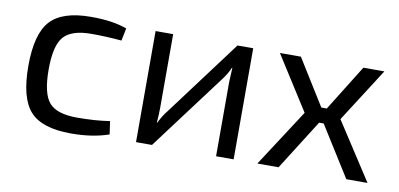

<svg xmlns="http://www.w3.org/2000/svg" viewBox="-55 -658 1721 829"><g transform="rotate(10 805.0 -243.5)"><path d="M287 -499Q383 -499 444 -476L433 -421Q367 -427 301 -427Q214 -427 179.5 -388Q145 -349 145 -244Q145 -138 179 -99Q213 -60 301 -60Q382 -60 445 -70L453 -13Q382 12 287 12Q160 12 108 -45.5Q56 -103 56 -244Q56 -384 108.5 -441.5Q161 -499 287 -499Z M999 0H922V-323Q922 -335 923.5 -358.5Q925 -382 925 -388H923Q912 -361 889 -331L641 0H571V-487H648V-164Q648 -135 645 -99H647Q663 -132 682 -155L930 -487H999Z M1355 -220H1335L1196 0H1103L1266 -251L1116 -487H1208L1333 -286H1357L1482 -487H1574L1423 -251L1586 0H1493Z"/></g></svg>

Font: Exo 2
Style: Regular
Weight: 400
Designer: Natanael Gama
Version: Version 1.001;PS 001.001;hotconv 1.0.70;makeotf.lib2.5.58329